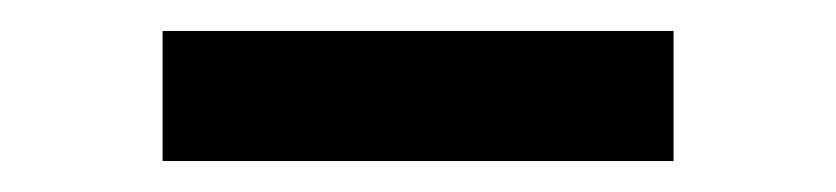

<svg xmlns="http://www.w3.org/2000/svg" viewBox="-20 -720 540 124"><path d="M85 -616V-700H415V-616Z"/></svg>

Font: Nunito Sans 10pt
Style: Bold
Weight: 700
Designer: Vernon Adams
Foundry: Vernon Adams
Version: Version 3.101;gftools[0.9.27]